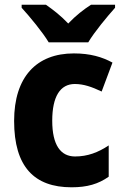

<svg xmlns="http://www.w3.org/2000/svg" viewBox="-20 -879 525 816"><path d="M187 -699H355C381 -743 436 -809 469 -846V-859H367C336 -839 302 -813 270 -779C238 -813 205 -838 175 -859H72V-846C106 -809 162 -741 187 -699ZM284 -83C351 -83 398 -97 442 -128V-261C397 -231 352 -214 299 -214C238 -214 202 -262 202 -366C202 -469 236 -522 298 -522C335 -522 370 -510 412 -490L458 -613C414 -637 363 -652 294 -652C135 -652 40 -552 40 -365C40 -170 126 -83 284 -83Z"/></svg>

Font: Noto Sans Kannada UI SemiCondensed ExtraBold
Style: Regular
Weight: 800
Width: 4
Designer: Jelle Bosma - Monotype Design Team
Foundry: Monotype Imaging Inc.
Version: Version 2.005